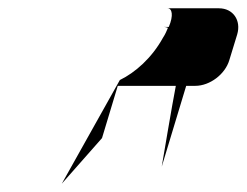

<svg xmlns="http://www.w3.org/2000/svg" viewBox="-20 -777 595 463"><path d="M129 -334 226 -444 264 -570H404C396 -530 370 -375 370 -375L429 -570H451C486 -570 523 -598 533 -632L552 -694C562 -728 542 -757 508 -757H384C395 -757 399 -740 387 -712H375C379 -712 381 -711 385 -710C382 -703 379 -695 373 -686C346 -637 306 -602 269 -584Z"/></svg>

Font: bitstorm
Style: excnobl
Weight: 400
Version: Version 0.2